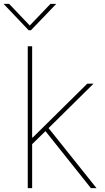

<svg xmlns="http://www.w3.org/2000/svg" viewBox="-56 -965 539 985"><path d="M103 -219.7V-259.3H111.8L391.6 -535.6H423.8L186 -300.8L183.1 -297.9ZM86.4 0V-727.5H108.9V0ZM410.2 0 170.4 -300.8 187.5 -314.9 439 0ZM-9.3 -945.3 96.7 -834 203.1 -945.3H231V-943.4L102.5 -809.6H91.3L-36.1 -943.4V-945.3Z"/></svg>

Font: Inter 20pt Thin
Style: Regular
Weight: 250
Version: Version 4.001;git-66647c0bb